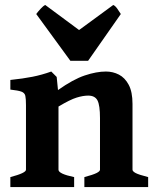

<svg xmlns="http://www.w3.org/2000/svg" viewBox="-20 -759 631 779"><path d="M322.3 0V-40.5Q357.4 -49.8 371.6 -56.9Q385.7 -64 385.7 -70.3V-279.8Q385.7 -332 375.5 -351.6Q365.2 -371.1 337.9 -371.1Q316.9 -371.1 290.8 -363Q264.6 -355 217.3 -326.7V-70.3Q217.3 -53.7 280.8 -40.5V0H22V-40.5Q85.4 -57.1 85.4 -70.3V-332.5Q85.4 -357.9 82.8 -370.1Q80.1 -382.3 66.9 -387.2Q53.7 -392.1 22 -395.5V-434.6Q73.2 -439.9 111.6 -447.5Q149.9 -455.1 188 -468.8L210 -446.8L215.3 -393.6Q276.4 -437 324 -452.9Q371.6 -468.8 409.7 -468.8Q438 -468.8 462.4 -456.3Q486.8 -443.8 502.2 -415Q517.6 -386.2 517.6 -337.4V-70.3Q517.6 -64 530 -57.1Q542.5 -50.3 581.1 -40.5V0ZM337.4 -512.2H265.6L127 -702.1Q133.8 -711.4 144.8 -723.4Q155.8 -735.4 163.6 -738.8L300.8 -637.2L439.5 -738.8Q447.8 -735.4 456.1 -723.4Q464.4 -711.4 470.2 -702.1Z"/></svg>

Font: Gentium Book Plus
Style: Bold
Weight: 700
Designer: Victor Gaultney, Annie Olsen, Iska Routamaa, Becca Hirsbrunner
Foundry: SIL International
Version: Version 6.101